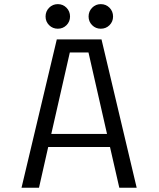

<svg xmlns="http://www.w3.org/2000/svg" viewBox="-20 -886 750 906"><path d="M253 -750.5Q228.5 -750.5 211.8 -767.2Q195 -784 195 -808Q195 -832.5 211.8 -849.5Q228.5 -866.5 253 -866.5Q277 -866.5 293.8 -849.5Q310.5 -832.5 310.5 -808Q310.5 -784 293.8 -767.2Q277 -750.5 253 -750.5ZM455.5 -750.5Q431.5 -750.5 414.8 -767.2Q398 -784 398 -808Q398 -832.5 414.8 -849.5Q431.5 -866.5 455.5 -866.5Q480 -866.5 496.8 -849.5Q513.5 -832.5 513.5 -808Q513.5 -784 496.8 -767.2Q480 -750.5 455.5 -750.5ZM543 0 499 -192.5H207.5L164 0H81.5L248 -700H459L625 0ZM309.5 -638.5 222 -254H485L397.5 -638.5Z"/></svg>

Font: League Mono Light
Style: Regular
Weight: 300
Width: 6
Designer: Tyler Finck
Foundry: The League of Moveable Type / Tyler Finck
Version: Version 2.210